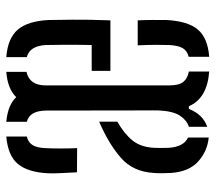

<svg xmlns="http://www.w3.org/2000/svg" viewBox="-56 -590 653 580"><g transform="rotate(-90 270.0 -299.5)"><path d="M344.5 6.5Q263.5 0.5 239.5 -55H231.5Q215 -12.5 177.5 0.5V-55Q196.5 -60.5 210.8 -81.5Q225 -102.5 227 -148L226.5 -485Q226.5 -536 192.5 -544.5V-606.5Q243 -602 267 -576.5Q292 -602.5 343.5 -606.5V-545.5Q302.5 -536.5 302.5 -487.5V-114.5Q302.5 -85.5 312.8 -72.2Q323 -59 344.5 -55ZM40 -393Q39 -410.5 37.8 -435.5Q36.5 -460.5 37 -480Q40 -541 65 -571.2Q90 -601.5 148 -606.5V-544.5Q131 -540.5 122.5 -527.5Q114 -514.5 113 -487.5Q112 -470.5 112 -442Q112 -413.5 113 -392.5ZM346.5 -292V-348.5H424.5Q425.5 -397.5 425.2 -433.5Q425 -469.5 424.5 -487.5Q421.5 -536 388 -544.5V-606.5Q445 -602 470.8 -572Q496.5 -542 500 -480Q500.5 -457.5 501 -407Q501.5 -356.5 499 -292ZM145 5Q103.5 1 72.5 -27Q41.5 -55 38 -110Q37.5 -122.5 37.2 -135.5Q37 -148.5 38 -160.5Q41.5 -223.5 84 -260.5Q126.5 -297.5 193 -326V-271Q156 -250 136 -225Q116 -200 114 -160.5Q113.5 -152 113.5 -139.8Q113.5 -127.5 114 -115.5Q117 -70.5 145 -57.5ZM389 6.5V-55.5Q407 -60 415 -73.5Q423 -87 424.5 -114.5Q425 -132.5 425 -156.2Q425 -180 423.5 -209.5H499Q500 -189 500.2 -165Q500.5 -141 500 -121.5Q496.5 -58.5 471.5 -28.2Q446.5 2 389 6.5Z"/></g></svg>

Font: Big Shoulders Stencil Display Medium
Style: Regular
Weight: 500
Designer: Patric King
Foundry: XO Type Co
Version: Version 1.000